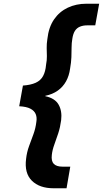

<svg xmlns="http://www.w3.org/2000/svg" viewBox="-20 -831 552 1030"><path d="M268 179Q192 179 151 138.5Q110 98 120 21Q124 -15 136 -47.5Q148 -80 159.5 -111.5Q171 -143 175 -177Q179 -201 171.5 -219Q164 -237 143 -248Q122 -259 83 -261L103 -372Q145 -375 171.5 -387Q198 -399 211 -423Q224 -447 227 -483Q232 -509 231.5 -530.5Q231 -552 230.5 -573.5Q230 -595 234 -621Q241 -685 270 -727Q299 -769 344 -790Q389 -811 443 -811H512L491 -695H448Q426 -695 409 -688Q392 -681 382 -665.5Q372 -650 368 -623Q364 -600 364 -576Q364 -552 363 -524.5Q362 -497 356 -463Q351 -425 334.5 -395Q318 -365 290 -345Q262 -325 223 -317V-315Q275 -304 294.5 -269.5Q314 -235 308 -186Q303 -148 292.5 -116Q282 -84 271.5 -55.5Q261 -27 258 0Q254 33 268.5 48Q283 63 315 63H357L337 179Z"/></svg>

Font: DM Sans 11pt ExtraBold
Style: Italic
Weight: 800
Italic angle: -10°
Version: Version 4.004;gftools[0.9.30]